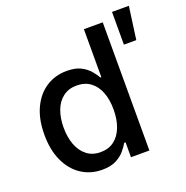

<svg xmlns="http://www.w3.org/2000/svg" viewBox="-136 -888 992 1024"><g transform="rotate(-20 360.0 -376.5)"><path d="M272.9 10.7Q207 10.7 155.5 -23.2Q104 -57.1 74.7 -120.1Q45.4 -183.1 45.4 -270Q45.4 -357.9 75 -420.7Q104.5 -483.4 156 -516.6Q207.5 -549.8 272.9 -549.8Q322.3 -549.8 353 -533.7Q383.8 -517.6 402.1 -495.6Q420.4 -473.6 430.7 -455.1H436V-727.5H543V0H438.5V-84.5H430.7Q420.4 -65.9 401.9 -43.7Q383.3 -21.5 352.3 -5.4Q321.3 10.7 272.9 10.7ZM296.4 -80.6Q342.3 -80.6 373.8 -104.5Q405.3 -128.4 421.9 -171.4Q438.5 -214.4 438.5 -271Q438.5 -327.6 422.1 -369.6Q405.8 -411.6 374 -435.1Q342.3 -458.5 296.4 -458.5Q250 -458.5 218.3 -434.1Q186.5 -409.7 170.7 -367.4Q154.8 -325.2 154.8 -271Q154.8 -216.3 170.9 -173.3Q187 -130.4 218.8 -105.5Q250.5 -80.6 296.4 -80.6ZM608.4 -577.1V-762.7H704.1L678.7 -577.1Z"/></g></svg>

Font: Inter 16pt Medium
Style: Regular
Weight: 500
Version: Version 4.001;git-66647c0bb